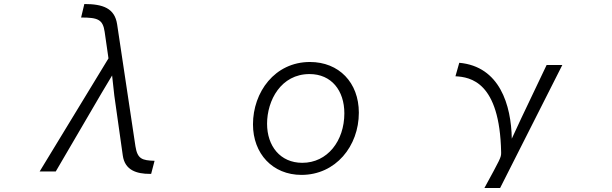

<svg xmlns="http://www.w3.org/2000/svg" viewBox="-20 -822 3040 954"><path d="M731 42 748 -23C686 -25 663 -32 653 -95L562 -701C550 -781 492 -802 399 -802L383 -735C467 -735 491 -725 500 -664L519 -532L177 30H257L485 -360L537 -447L548 -347L590 -50C600 24 659 42 725 42Z M1478 47C1648 47 1763 -96 1763 -262C1763 -412 1664 -514 1520 -514C1345 -514 1237 -364 1237 -204C1237 -59 1334 47 1478 47ZM1482 -13C1372 -13 1307 -97 1307 -207C1307 -323 1376 -454 1518 -454C1627 -454 1691 -372 1691 -259C1691 -122 1607 -13 1482 -13Z M2465 112 2774 -499H2696C2555 -203 2560 -214 2523 -133C2520 -300 2463 -492 2262 -510L2243 -443C2317 -439 2463 -416 2470 -66V-61C2470 -40 2465 -31 2387 112Z"/></svg>

Font: LINE Seed JP App_OTF Regular
Style: Regular
Weight: 400
Designer: LY Corporation & Fontrix & Fontworks
Version: Version 1.002